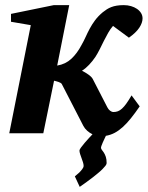

<svg xmlns="http://www.w3.org/2000/svg" viewBox="-20 -520 579 749"><path d="M536.1 -448.2Q536.1 -431.2 523.4 -411.9Q510.7 -392.6 482.9 -373L420.9 -418.9Q410.6 -407.2 401.9 -391.8Q393.1 -376.5 385 -360.1Q377 -343.8 368.9 -327.6Q360.8 -311.5 352.1 -297.9Q340.8 -281.2 327.4 -267.1Q314 -252.9 299.8 -244.1Q312.5 -237.8 325 -229Q337.4 -220.2 341.8 -211.9L398.9 -101.1Q402.8 -93.3 409.4 -88.1Q416 -83 422.9 -83Q431.6 -83 439.7 -85.9Q447.8 -88.9 455.8 -96.2Q463.9 -103.5 472.9 -116Q481.9 -128.4 493.2 -147.9L524.9 -105Q506.8 -78.6 490.7 -58.6Q474.6 -38.6 459 -24.4Q443.4 -10.3 427.2 -1.7Q411.1 6.8 393.1 9.8Q390.6 15.1 387.2 22.2Q383.8 29.3 380.9 35.9Q377.9 42.5 376 48.1Q374 53.7 374 56.2Q374 60.5 377.4 64.7Q380.9 68.8 385 75.2Q389.2 81.5 392.6 91.3Q396 101.1 396 116.2Q396 120.6 391.4 126.7Q386.7 132.8 379.4 140.1Q372.1 147.5 362.5 155.3Q353 163.1 343.3 170.9Q319.8 189 291 209L272 168Q281.2 160.6 289.1 153.3Q295.4 147 300.8 139.9Q306.2 132.8 306.2 127Q306.2 121.1 303.7 113Q301.3 105 298.1 96.9Q294.9 88.9 292.5 80.8Q290 72.8 290 66.9Q290 63.5 296.1 55.2Q302.2 46.9 310.5 37.1Q318.8 27.3 327.4 18.1Q335.9 8.8 340.8 3.9Q329.6 -1.5 320.1 -10Q310.5 -18.6 305.2 -28.8L221.2 -191.9Q219.7 -194.8 216.1 -196.8Q212.4 -198.7 208 -200.4Q203.6 -202.1 199 -203.1Q194.3 -204.1 190.9 -205.1L148.9 0H16.1L100.1 -421.9L22.9 -435.1V-465.8L189.9 -500H250L203.1 -264.2Q235.4 -269.5 258.1 -290.5Q280.8 -311.5 297.9 -344.2Q306.6 -359.4 314 -375.7Q321.3 -392.1 330.1 -408.4Q338.9 -424.8 350.8 -440.9Q362.8 -457 380.9 -472.2Q388.7 -478.5 396.7 -483.6Q404.8 -488.8 414.3 -492.4Q423.8 -496.1 435.5 -498Q447.3 -500 462.9 -500Q478 -500 491.2 -496.1Q504.4 -492.2 514.4 -485.4Q524.4 -478.5 530.3 -469Q536.1 -459.5 536.1 -448.2Z"/></svg>

Font: Charis SIL CyrE
Style: Bold Italic
Weight: 700
Italic angle: -11°
Foundry: SIL International
Version: Version 5.000